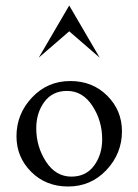

<svg xmlns="http://www.w3.org/2000/svg" viewBox="-20 -667 504 699"><path d="M121 -457 232 -647 343 -457 232 -553ZM40 -171Q40 -252 96.5 -312Q153 -372 236 -372Q317 -372 370.5 -318.5Q424 -265 424 -189Q424 -108 367.5 -48Q311 12 228 12Q147 12 93.5 -41.5Q40 -95 40 -171ZM352 -160Q352 -227 316.5 -281.5Q281 -336 224 -336Q171 -336 141.5 -296Q112 -256 112 -200Q112 -133 147.5 -78.5Q183 -24 240 -24Q293 -24 322.5 -64Q352 -104 352 -160Z"/></svg>

Font: Bellefair
Style: Regular
Weight: 400
Designer: Nick Shinn, Liron Lavi Turkenic
Foundry: Shinntype
Version: Version 1.003;PS 001.003;hotconv 1.0.88;makeotf.lib2.5.64775